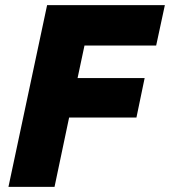

<svg xmlns="http://www.w3.org/2000/svg" viewBox="-20 -730 664 750"><path d="M13 0 164 -710H624L590 -552H310L283 -425H545L513 -271H250L193 0Z"/></svg>

Font: Geist Mono Black
Style: Italic
Weight: 900
Italic angle: -12°
Monospace: yes
Designer: Basement.studio, Andrés Briganti, Mateo Zaragoza
Foundry: Basement.studio, Vercel, Andrés Briganti, Guido Ferreyra, Mateo Zaragoza
Version: Version 1.500; ttfautohint (v1.8.4.7-5d5b)